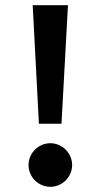

<svg xmlns="http://www.w3.org/2000/svg" viewBox="-20 -720 388 740"><path d="M130 -243H217L242 -700H106ZM174 0C220 0 258 -38 258 -84C258 -130 220 -168 174 -168C128 -168 90 -130 90 -84C90 -38 128 0 174 0Z"/></svg>

Font: Space Cowgirl Bold
Style: Regular
Weight: 700
Designer: Valery Marier
Foundry: Valery Marier
Version: Version 1.000;hotconv 1.0.109;makeotfexe 2.5.65596